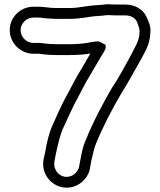

<svg xmlns="http://www.w3.org/2000/svg" viewBox="-20 -780 739 886"><path d="M200 -695C207 -695 220 -693 235 -693H303C354 -693 391 -704 430 -706C440 -707 446 -707 455 -708L474 -710C482 -711 497 -709 510 -709H559C587 -709 606 -694 612 -679C621 -656 624 -647 624 -635C624 -590 603 -565 583 -523C558 -477 526 -418 499 -378L498 -377C455 -303 409 -217 376 -134C363 -107 356 -70 352 -48L345 -11C339 17 310 42 276 35C249 30 225 0 231 -34L238 -71C246 -108 256 -151 268 -181C285 -217 304 -261 322 -297C349 -346 372 -396 400 -440C418 -470 437 -504 456 -535C462 -545 472 -559 466 -574C466 -574 437 -589 436 -589C414 -589 400 -585 382 -582C357 -578 330 -576 303 -576H238C218 -576 197 -578 180 -580L164 -582H161H134C102 -582 75 -609 75 -641C75 -672 102 -699 134 -699H156C172 -699 184 -695 200 -695ZM397 -533C384 -510 370 -486 358 -466C328 -419 304 -367 278 -321C257 -281 238 -236 222 -201C206 -167 196 -122 189 -81L181 -44C169 20 214 74 267 84C331 96 384 51 395 -1L401 -37C408 -65 415 -99 422 -115C455 -196 498 -278 541 -351C569 -394 602 -456 627 -500C627 -500 628 -500 628 -501C644 -535 673 -570 674 -633C677 -660 664 -683 658 -698C643 -735 605 -759 559 -759H510C501 -759 486 -761 470 -760L451 -758C444 -757 436 -757 426 -756C380 -754 345 -743 303 -743H235C209 -743 184 -749 156 -749H134C75 -749 25 -701 25 -641C25 -582 74 -532 134 -532H159L174 -530C192 -528 214 -526 238 -526H303C335 -526 368 -528 397 -533Z"/></svg>

Font: Blanket
Style: BlkOutline
Weight: 900
Foundry: Cannot Into Space Fonts
Version: Version 0.9